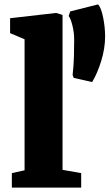

<svg xmlns="http://www.w3.org/2000/svg" viewBox="-20 -855 499 875"><path d="M26 0ZM92 -79V-676L26 -704V-772L236 -796L265 -787V-81L350 -66V0H34V-66ZM311 -513Q316 -558 317 -600.5Q318 -643 318 -674Q318 -707 310 -739Q302 -771 293 -782L300 -803L427 -835Q441 -820 450 -775.5Q459 -731 459 -689Q459 -635 441.5 -578Q424 -521 400 -481L316 -500Z"/></svg>

Font: Martel Heavy
Style: Regular
Weight: 900
Designer: Dan Reynolds
Foundry: Dan Reynolds
Version: Version 1.001; ttfautohint (v1.1) -l 5 -r 5 -G 72 -x 0 -D la